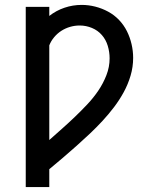

<svg xmlns="http://www.w3.org/2000/svg" viewBox="-20 -763 640 783"><path d="M85 0V-735H181V-698Q209 -720 243 -731.5Q277 -743 313 -743Q341 -743 368.5 -736Q396 -729 421 -715.5Q446 -702 465.5 -681.5Q485 -661 497.5 -636Q510 -611 516.5 -583Q523 -555 523 -527Q523 -490 512.5 -454.5Q502 -419 484.5 -387Q467 -355 445 -326Q423 -297 398 -270Q373 -243 346.5 -218Q320 -193 292.5 -168.5Q265 -144 237.5 -120.5Q210 -97 181 -73V0ZM181 -192Q208 -216 234.5 -239.5Q261 -263 286.5 -287.5Q312 -312 336.5 -338Q361 -364 381 -393.5Q401 -423 414 -456.5Q427 -490 427 -525Q427 -551 419.5 -576Q412 -601 395.5 -620Q379 -639 355 -649Q331 -659 305 -659Q285 -659 266 -653.5Q247 -648 230.5 -637.5Q214 -627 201 -611.5Q188 -596 181 -578Z"/></svg>

Font: Iosevka Curly Medium Extended
Style: Regular
Weight: 500
Width: 7
Monospace: yes
Designer: Belleve Invis
Foundry: Belleve Invis
Version: Version 11.1.0; ttfautohint (v1.8.3)